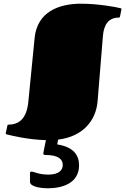

<svg xmlns="http://www.w3.org/2000/svg" viewBox="-20 -738 687 1037"><path d="M133 -188C124 -97 83 -65 26 -65C24 -65 21 -64 20 -60L12 -23L11 -18C11 -14 13 -13 17 -12C41 -6 128 16 228 19C222 51 214 85 214 89C214 100 222 99 225 99C293 99 319 121 319 153C319 180 299 205 242 205C186 205 166 189 149 189C146 189 142 191 142 197V244C142 273 210 279 237 279C323 279 407 248 407 155C407 104 381 56 289 42L294 16C427 0 498 -86 507 -190L536 -545C541 -602 564 -643 622 -643C624 -643 627 -644 628 -648L635 -683L636 -689C636 -692 634 -693 630 -694C605 -700 512 -718 417 -718C301 -718 181 -676 167 -533Z"/></svg>

Font: Fascinate
Style: Regular
Weight: 900
Designer: Astigmatic (AOETI)
Foundry: Astigmatic (AOETI)
Version: Version 1.000